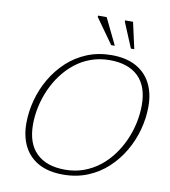

<svg xmlns="http://www.w3.org/2000/svg" viewBox="-98 -999 968 1093"><g transform="rotate(10 386.5 -453.0)"><path d="M122.5 -242Q122.5 -132.5 180.8 -76Q239 -19.5 346 -19.5Q404.5 -19.5 454.2 -37.8Q504 -56 544.8 -88Q585.5 -120 617 -162.5Q648.5 -205 670 -253.8Q691.5 -302.5 702.5 -354.2Q713.5 -406 713.5 -456Q713.5 -566 655.5 -622Q597.5 -678 490 -678Q432 -678 382 -660Q332 -642 291.2 -609.8Q250.5 -577.5 219 -535.2Q187.5 -493 166 -444Q144.5 -395 133.5 -343.8Q122.5 -292.5 122.5 -242ZM752 -456Q752 -389 734 -322Q716 -255 681.2 -195.5Q646.5 -136 596.5 -89.5Q546.5 -43 481.8 -16.5Q417 10 339.5 10Q255.5 10 198.5 -21.2Q141.5 -52.5 112.8 -109.2Q84 -166 84 -241.5Q84 -309 102 -376Q120 -443 154.8 -502.5Q189.5 -562 239.5 -608.5Q289.5 -655 354.2 -681.5Q419 -708 496.5 -708Q580.5 -708 637.5 -676.5Q694.5 -645 723.2 -588.5Q752 -532 752 -456ZM503.5 -763.5H482.5L379.5 -908V-916H429.5ZM616 -763.5H596.5L536 -908V-916H582Z"/></g></svg>

Font: Newsreader 9pt ExtraLight
Style: Italic
Weight: 250
Italic angle: -17°
Designer: Hugues Gentile
Foundry: Production Type
Version: Version 1.003